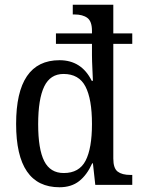

<svg xmlns="http://www.w3.org/2000/svg" viewBox="-20 -780 594 810"><path d="M48 -257Q48 -526 231 -526Q324 -526 367 -439H372Q372 -443 370 -484Q368 -525 368 -547V-595H216V-639H368V-650Q368 -690 348.5 -704.5Q329 -719 294 -719H287V-760H458V-639H538V-595H458V-111Q458 -70 476.5 -56Q495 -42 530 -42H538V0H382L372 -91H369Q347 -42 314 -16Q281 10 231 10Q48 10 48 -257ZM368 -257Q368 -362 340.5 -415Q313 -468 248 -468Q192 -468 166.5 -415Q141 -362 141 -256Q141 -151 166.5 -100.5Q192 -50 249 -50Q314 -50 341 -102Q368 -154 368 -257Z"/></svg>

Font: Noto Serif Narrow
Style: Regular
Weight: 400
Width: 4
Designer: Monotype Design Team
Foundry: Monotype Imaging Inc.
Version: Version 1.001